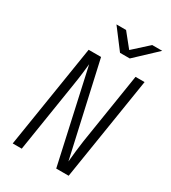

<svg xmlns="http://www.w3.org/2000/svg" viewBox="-225 -1064 1049 1177"><g transform="rotate(30 300.0 -475.0)"><path d="M350 -810H419L568 -950H497L390 -853L312 -950H244ZM58 0H122L201 -500C211 -560 218 -624 221 -655L366 0H454L570 -730H506L427 -230C421 -192 413 -119 409 -75L262 -730H174Z"/></g></svg>

Font: JetBrains Mono ExtraLight
Style: Italic
Weight: 240
Italic angle: -9°
Monospace: yes
Designer: Philipp Nurullin, Konstantin Bulenkov
Foundry: JetBrains
Version: Version 2.305